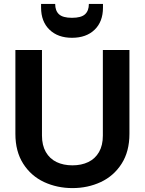

<svg xmlns="http://www.w3.org/2000/svg" viewBox="-20 -956 742 983"><path d="M58.8 -270.7V-700H194.9V-261.6Q194.9 -212.2 214.6 -177.8Q234.3 -143.4 269.4 -126.4Q304.6 -109.5 351 -109.5Q396.9 -109.5 432.1 -126.4Q467.3 -143.4 487 -177.6Q506.6 -211.7 506.6 -261.6V-700H642.7V-270.7Q642.7 -180.6 602.7 -117.9Q562.6 -55.1 496.1 -24Q429.6 7 351 7Q272.4 7 205.6 -24Q138.9 -55.1 98.8 -117.9Q58.8 -180.6 58.8 -270.7ZM190.3 -917.3V-935.8H262.5Q262.5 -900.8 282.2 -882.8Q302 -864.8 348.5 -864.8Q395.5 -864.8 415.2 -882.8Q435 -900.8 435 -935.8H507.2V-916.8Q507.2 -845.1 464.4 -803.8Q421.6 -762.5 348.5 -762.5Q276.4 -762.5 233.4 -804Q190.3 -845.6 190.3 -917.3Z"/></svg>

Font: AF Albert Sans Medium
Style: Regular
Weight: 500
Designer: Andreas Rasmussen
Foundry: a.Foundry
Version: Version 1.300;Glyphs 3.2 (3231)